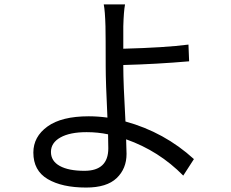

<svg xmlns="http://www.w3.org/2000/svg" viewBox="-20 -802 1040 863"><path d="M466.8 -135.7Q466.8 -142.6 466.3 -163.6Q465.8 -184.6 465.8 -198.2Q419.9 -208 369.1 -208Q293.9 -208 251.5 -184.1Q209 -160.2 209 -119.1Q209 -78.1 248.5 -56.2Q288.1 -34.2 359.4 -34.2Q466.8 -34.2 466.8 -135.7ZM534.2 -509.8V-502.9Q534.2 -427.7 543.9 -255.9Q718.8 -208 851.6 -86.9L803.7 -12.7Q694.3 -124 546.9 -175.8Q548.8 -123 548.8 -110.4Q548.8 -43.9 504.4 -1.5Q460 41 367.2 41Q258.8 41 194.3 2.9Q129.9 -35.2 129.9 -116.2Q129.9 -187.5 193.4 -233.4Q256.8 -279.3 378.9 -279.3Q419.9 -279.3 462.9 -273.4Q455.1 -433.6 455.1 -502.9Q455.1 -641.6 454.1 -683.6Q452.1 -753.9 446.3 -782.2H542Q536.1 -751 534.2 -683.6V-583Q721.7 -587.9 827.1 -601.6L830.1 -526.4Q683.6 -513.7 534.2 -509.8Z"/></svg>

Font: Gen Shin Gothic Regular
Style: Regular
Weight: 400
Designer: [Source Han Sans]
Ryoko NISHIZUKA  (kana & ideographs); Paul D. Hunt (Latin, Greek & Cyrillic); Wenlong ZHANG  (bopomofo
Version: Version 1.002.20150607